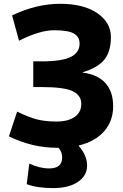

<svg xmlns="http://www.w3.org/2000/svg" viewBox="-20 -760 640 1000"><path d="M26.4 -49.8 69.3 -178.7Q128.9 -149.4 172.4 -138.2Q215.8 -127 274.9 -127Q334 -127 368.7 -150.9Q403.3 -174.8 403.3 -219.2Q403.3 -263.7 358.4 -285.2Q313.5 -306.6 195.3 -306.6H153.3V-440.4H195.3Q302.7 -440.4 348.6 -463.4Q394.5 -486.3 394.5 -533.2Q394.5 -568.4 364.7 -585.4Q335 -602.5 261.2 -602.5Q187.5 -602.5 79.1 -547.9L43 -679.7Q169.9 -740.2 293 -740.2Q416 -740.2 486.8 -691.4Q557.6 -642.6 557.6 -566.9Q557.6 -491.2 523.4 -449.2Q489.3 -407.2 411.1 -383.8V-381.8Q488.3 -372.1 528.8 -327.6Q569.3 -283.2 569.3 -206.5Q569.3 -129.9 522.5 -76.2Q475.6 -22.5 388.7 -2Q433.6 48.8 433.6 102.1Q433.6 155.3 385.7 187.5Q337.9 219.7 256.3 219.7Q174.8 219.7 119.1 199.2L132.8 91.8Q185.5 117.2 236.3 117.2Q303.7 117.2 303.7 60.5Q303.7 29.3 284.2 9.8H278.3Q148.4 9.8 26.4 -49.8Z"/></svg>

Font: GenEi M Gothic v2 Heavy
Style: Regular
Weight: 800
Version: Version 2.0